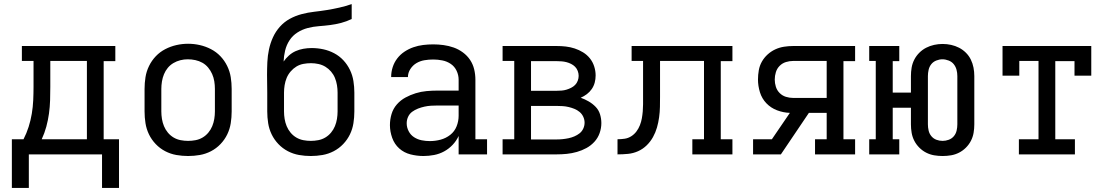

<svg xmlns="http://www.w3.org/2000/svg" viewBox="-20 -755 5440 939"><path d="M38 164V-74H95Q110 -103 120 -134.5Q130 -166 135.5 -199Q141 -232 142.5 -265Q144 -298 144 -331V-457H87V-530H544V-456H487V-74H562V164H479V0H121V164ZM405 -74V-457H226V-331Q226 -298 225 -265Q224 -232 219.5 -199.5Q215 -167 206.5 -135.5Q198 -104 184 -74Z M900 8Q871 8 842.5 3Q814 -2 788 -15.5Q762 -29 741.5 -50.5Q721 -72 708.5 -98Q696 -124 691.5 -152.5Q687 -181 687 -210V-320Q687 -349 691.5 -377.5Q696 -406 709 -432.5Q722 -459 742 -480Q762 -501 788 -514.5Q814 -528 842.5 -534.5Q871 -541 900 -541Q929 -541 957.5 -534.5Q986 -528 1012 -514.5Q1038 -501 1058 -480Q1078 -459 1091 -432.5Q1104 -406 1108.5 -377.5Q1113 -349 1113 -320V-210Q1113 -181 1108.5 -152.5Q1104 -124 1091.5 -98Q1079 -72 1058.5 -50.5Q1038 -29 1012 -15.5Q986 -2 957.5 3Q929 8 900 8ZM900 -66Q918 -66 936.5 -69.5Q955 -73 971 -82.5Q987 -92 999 -106.5Q1011 -121 1018 -138Q1025 -155 1028 -173.5Q1031 -192 1031 -210V-320Q1031 -339 1028 -357.5Q1025 -376 1017.5 -393Q1010 -410 998 -424.5Q986 -439 970 -448Q954 -457 935.5 -461Q917 -465 898 -465Q880 -465 862 -460.5Q844 -456 828 -446.5Q812 -437 800.5 -423Q789 -409 782 -392Q775 -375 772 -356.5Q769 -338 769 -320V-210Q769 -192 772 -173.5Q775 -155 782 -138Q789 -121 801 -106.5Q813 -92 829 -82.5Q845 -73 863.5 -69.5Q882 -66 900 -66Z M1500 8Q1471 8 1442.5 3Q1414 -2 1388 -15.5Q1362 -29 1341.5 -50.5Q1321 -72 1308.5 -98Q1296 -124 1291.5 -152.5Q1287 -181 1287 -210V-302Q1287 -323 1286.5 -345Q1286 -367 1286 -389Q1286 -420 1287.5 -451.5Q1289 -483 1295.5 -513.5Q1302 -544 1315 -572.5Q1328 -601 1349 -624.5Q1370 -648 1397.5 -663Q1425 -678 1455.5 -686Q1486 -694 1517 -697.5Q1548 -701 1579 -706Q1610 -711 1640.5 -718Q1671 -725 1700 -735V-662Q1675 -650 1648.5 -643Q1622 -636 1594.5 -632.5Q1567 -629 1539.5 -627Q1512 -625 1485 -618Q1458 -611 1434.5 -596Q1411 -581 1396 -558Q1381 -535 1374.5 -508Q1368 -481 1367 -454Q1378 -470 1393 -483.5Q1408 -497 1426 -505Q1444 -513 1464 -516.5Q1484 -520 1504 -520Q1533 -520 1561 -514Q1589 -508 1614.5 -494.5Q1640 -481 1659.5 -460Q1679 -439 1691.5 -413Q1704 -387 1708.5 -358.5Q1713 -330 1713 -302V-210Q1713 -181 1708.5 -152.5Q1704 -124 1691.5 -98Q1679 -72 1658.5 -50.5Q1638 -29 1612 -15.5Q1586 -2 1557.5 3Q1529 8 1500 8ZM1500 -66Q1518 -66 1536.5 -69.5Q1555 -73 1571 -82.5Q1587 -92 1599 -106.5Q1611 -121 1618 -138Q1625 -155 1628 -173.5Q1631 -192 1631 -210V-302Q1631 -320 1628 -338.5Q1625 -357 1618 -374Q1611 -391 1599 -405Q1587 -419 1571.5 -428.5Q1556 -438 1537.5 -442Q1519 -446 1501 -446Q1482 -446 1463.5 -442.5Q1445 -439 1429.5 -429.5Q1414 -420 1401.5 -405.5Q1389 -391 1382 -374Q1375 -357 1372 -338.5Q1369 -320 1369 -302V-210Q1369 -192 1372 -173.5Q1375 -155 1382 -138Q1389 -121 1401 -106.5Q1413 -92 1429 -82.5Q1445 -73 1463.5 -69.5Q1482 -66 1500 -66Z M2051 8Q2019 8 1987.5 0Q1956 -8 1932.5 -29Q1909 -50 1898 -81Q1887 -112 1887 -143Q1887 -171 1895 -197.5Q1903 -224 1921 -244.5Q1939 -265 1963 -278Q1987 -291 2013 -299Q2039 -307 2066 -309.5Q2093 -312 2121 -312H2223V-365Q2223 -388 2213 -409Q2203 -430 2184.5 -442.5Q2166 -455 2143.5 -459.5Q2121 -464 2099 -464Q2077 -464 2056 -460.5Q2035 -457 2017 -446.5Q1999 -436 1987 -417.5Q1975 -399 1975 -378Q1975 -378 1975 -378Q1975 -378 1975 -378H1893Q1893 -378 1893 -378.5Q1893 -379 1893 -379Q1893 -403 1900.5 -426.5Q1908 -450 1923 -469.5Q1938 -489 1958.5 -502.5Q1979 -516 2002 -524Q2025 -532 2049.5 -535Q2074 -538 2099 -538Q2124 -538 2149.5 -534.5Q2175 -531 2199 -522.5Q2223 -514 2244 -498.5Q2265 -483 2279 -462Q2293 -441 2299 -416Q2305 -391 2305 -365V-74H2362V0H2223V-90Q2212 -66 2193.5 -46.5Q2175 -27 2152 -14.5Q2129 -2 2103 3Q2077 8 2051 8ZM2082 -65Q2109 -65 2135 -72Q2161 -79 2182 -95.5Q2203 -112 2213 -137Q2223 -162 2223 -189V-239H2121Q2104 -239 2088 -238Q2072 -237 2056 -233.5Q2040 -230 2024.5 -224Q2009 -218 1996 -208.5Q1983 -199 1976 -184Q1969 -169 1969 -152Q1969 -132 1978.5 -113.5Q1988 -95 2005 -84Q2022 -73 2042 -69Q2062 -65 2082 -65Z M2438 0V-74H2495V-457H2438V-530H2702Q2725 -530 2747 -527.5Q2769 -525 2790.5 -518Q2812 -511 2831.5 -499Q2851 -487 2865 -469.5Q2879 -452 2886 -430Q2893 -408 2893 -386Q2893 -368 2888.5 -351Q2884 -334 2874 -319.5Q2864 -305 2850 -294.5Q2836 -284 2820 -277Q2840 -270 2859 -259Q2878 -248 2893 -232.5Q2908 -217 2914.5 -196Q2921 -175 2921 -153Q2921 -128 2912.5 -104Q2904 -80 2887 -61.5Q2870 -43 2848 -31Q2826 -19 2801.5 -12Q2777 -5 2752 -2.5Q2727 0 2702 0ZM2702 -311Q2714 -311 2726.5 -312Q2739 -313 2750.5 -316.5Q2762 -320 2773 -325.5Q2784 -331 2792.5 -339.5Q2801 -348 2805.5 -360Q2810 -372 2810 -384Q2810 -396 2805.5 -408Q2801 -420 2792.5 -428.5Q2784 -437 2773 -442.5Q2762 -448 2750.5 -451Q2739 -454 2726.5 -455Q2714 -456 2702 -456H2577V-311ZM2577 -73H2702Q2717 -73 2731.5 -74.5Q2746 -76 2760.5 -79Q2775 -82 2789 -88Q2803 -94 2814.5 -103Q2826 -112 2832.5 -126Q2839 -140 2839 -155Q2839 -155 2839 -155Q2839 -155 2839 -155Q2839 -170 2832.5 -184Q2826 -198 2814.5 -207.5Q2803 -217 2789.5 -222.5Q2776 -228 2761.5 -231.5Q2747 -235 2732 -236Q2717 -237 2702 -237H2577Z M3000 0V-74Q3017 -74 3034.5 -76.5Q3052 -79 3067 -88.5Q3082 -98 3092.5 -112Q3103 -126 3109.5 -142.5Q3116 -159 3119 -176Q3122 -193 3123.5 -210.5Q3125 -228 3125 -245Q3125 -262 3125 -280V-281Q3125 -281 3125 -281.5Q3125 -282 3125 -282V-283Q3125 -283 3125 -283Q3125 -283 3125 -283V-457H3069V-530H3562V-456H3505V-74H3562V0H3366V-74H3423V-457H3208V-283Q3208 -258 3207.5 -232.5Q3207 -207 3203.5 -181.5Q3200 -156 3193 -131.5Q3186 -107 3173.5 -84.5Q3161 -62 3142.5 -44Q3124 -26 3100.5 -15.5Q3077 -5 3051.5 -2.5Q3026 0 3000 0Z M3663 0V-74H3755L3843 -203Q3811 -204 3780.5 -215.5Q3750 -227 3728 -250Q3706 -273 3696.5 -304Q3687 -335 3687 -366Q3687 -389 3691 -411.5Q3695 -434 3706 -453.5Q3717 -473 3734 -488.5Q3751 -504 3771.5 -513.5Q3792 -523 3814.5 -526.5Q3837 -530 3860 -530H4162V-456H4105V-74H4162V0H3966V-74H4023V-203H3936L3799 0ZM4023 -276V-457H3860Q3841 -457 3823.5 -451.5Q3806 -446 3793 -433Q3780 -420 3774.5 -402Q3769 -384 3769 -366Q3769 -348 3774.5 -330.5Q3780 -313 3793 -300Q3806 -287 3823.5 -281.5Q3841 -276 3860 -276Z M4590 8Q4569 8 4548.5 4.5Q4528 1 4509.5 -8.5Q4491 -18 4476 -33Q4461 -48 4451.5 -66.5Q4442 -85 4438.5 -105.5Q4435 -126 4435 -147V-228H4346V-74H4378V0H4231V-74H4263V-457H4231V-530H4378V-456H4346V-302H4435V-383Q4435 -404 4438.5 -424.5Q4442 -445 4451.5 -463.5Q4461 -482 4476 -497Q4491 -512 4509.5 -521.5Q4528 -531 4548.5 -535.5Q4569 -540 4590 -540Q4611 -540 4631.5 -535.5Q4652 -531 4670.5 -521.5Q4689 -512 4704 -497Q4719 -482 4728 -463.5Q4737 -445 4741 -424.5Q4745 -404 4745 -383V-147Q4745 -126 4741.5 -105.5Q4738 -85 4728.5 -66.5Q4719 -48 4704 -33Q4689 -18 4670.5 -8.5Q4652 1 4631.5 4.5Q4611 8 4590 8ZM4590 -66Q4605 -66 4620 -71.5Q4635 -77 4645 -89Q4655 -101 4658.5 -116.5Q4662 -132 4662 -147V-383Q4662 -399 4658 -414Q4654 -429 4644.5 -441Q4635 -453 4619.5 -459Q4604 -465 4589 -465Q4574 -465 4559 -459Q4544 -453 4534.5 -441Q4525 -429 4521.5 -413.5Q4518 -398 4518 -383V-147Q4518 -132 4521.5 -116.5Q4525 -101 4535 -89Q4545 -77 4559.5 -71.5Q4574 -66 4590 -66Z M4963 0V-74H5059V-457H4965V-385H4883V-530H5317V-385H5235V-456H5141V-74H5237V0Z"/></svg>

Font: Iosevka Slab Extended
Style: Regular
Weight: 400
Width: 7
Monospace: yes
Designer: Belleve Invis
Foundry: Belleve Invis
Version: Version 11.1.1; ttfautohint (v1.8.3)